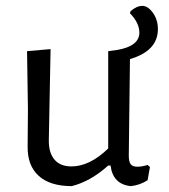

<svg xmlns="http://www.w3.org/2000/svg" viewBox="-20 -627 576 653"><path d="M517 -528Q517 -454 422 -426L418 -98Q418 -77 424.5 -68.5Q431 -60 447 -60Q463 -60 482 -66L490 -59L482 -14Q455 3 425 6Q364 0 356 -64H348Q288 -10 224 6Q150 6 111.5 -29Q73 -64 74 -129L75 -255L72 -453L152 -460L146 -148Q146 -107 165.5 -84Q185 -61 223 -61Q285 -61 348 -122V-453L378 -457Q454 -470 454 -516Q454 -549 422 -582L424 -589Q445 -607 464 -607Q483 -607 500 -583.5Q517 -560 517 -528Z"/></svg>

Font: Alegreya Sans SC
Style: Regular
Weight: 400
Designer: Juan Pablo del Peral
Foundry: Huerta Tipografica
Version: Version 2.007